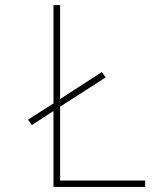

<svg xmlns="http://www.w3.org/2000/svg" viewBox="-20 -734 640 754"><path d="M190 0V-298L105 -243L90 -264L190 -328V-714H216V-345L380 -451L395 -430L216 -315V-25H550V0Z"/></svg>

Font: Noto Sans Mono Thin
Style: Regular
Weight: 100
Designer: Monotype Design Team
Foundry: Monotype Imaging Inc.
Version: Version 2.014